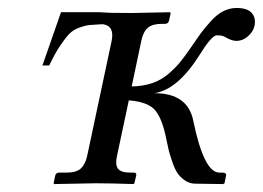

<svg xmlns="http://www.w3.org/2000/svg" viewBox="-20 -462 663 484"><path d="M274.9 -68.8Q270 -46.9 277.3 -36.9Q284.7 -26.9 308.6 -26.9H316.9Q325.2 -26.9 323.2 -19L318.8 0L316.4 2Q259.8 0 221.2 0L116.7 2L115.2 0L119.1 -19Q121.1 -26.9 128.9 -26.9H147.5Q171.9 -26.9 183.3 -36.9Q194.8 -46.9 199.7 -68.8L261.2 -357.9Q269.5 -396.5 239.7 -400.9H236.3Q215.3 -399.9 205.6 -398.9Q195.8 -397.9 180.4 -392.6Q165 -387.2 154.8 -376.7Q144.5 -366.2 131.3 -346.4Q118.2 -326.7 104 -296.9H86.9L133.8 -431.2H208.5H230.5L258.8 -429.7Q291 -429.2 312 -429.2L408.7 -431.2L410.2 -429.2L406.2 -410.2Q404.3 -402.3 396.5 -401.9H388.2Q364.3 -401.9 352.8 -392.1Q341.3 -382.3 336.4 -359.9L312 -244.1Q340.3 -244.6 363.5 -252.4Q386.7 -260.3 404.8 -275.9Q422.9 -291.5 434.3 -305.7Q445.8 -319.8 460.9 -341.8Q477.1 -365.7 485.8 -377.7Q494.6 -389.6 510.7 -407.7Q526.9 -425.8 543 -433.8Q559.1 -441.9 576.2 -441.9Q603.5 -441.9 614.5 -429.4Q625.5 -417 621.6 -397Q618.2 -381.8 605 -370.4Q591.8 -358.9 576.2 -358.9Q564 -358.9 548.3 -368.2Q542 -373 526.4 -373Q513.7 -373 482.9 -323.2Q427.7 -235.8 369.1 -227.1Q453.6 -227.1 467.3 -157.2Q494.1 -27.3 532.7 -26.9H540.5Q543 -26.9 545.2 -26.4Q547.4 -25.9 549.1 -24.2Q550.8 -22.5 549.8 -19L545.9 0L542.5 2L470.7 1Q456.5 0.5 444.8 -8.1Q433.1 -16.6 426.5 -26.9Q419.9 -37.1 413.6 -56.2Q407.2 -75.2 405 -84.7Q402.8 -94.2 398.9 -112.8Q389.6 -160.6 372.1 -182.9Q354.5 -205.1 304.7 -209Z"/></svg>

Font: Linux Biolinum O
Style: Italic
Weight: 400
Italic angle: -12°
Designer: Philipp H. Poll
Foundry: Philipp H. Poll
Version: Version 1.1.3